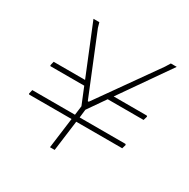

<svg xmlns="http://www.w3.org/2000/svg" viewBox="-119 -600 697 709"><g transform="rotate(30 229.0 -245.5)"><path d="M417 -150 420 -147 415 -130H219L202 0H182L199 -130H18L16 -133L20 -150H202L207 -189L178 -260H34L32 -263L36 -280H170L84 -491H109L115 -470L218 -217H222L401 -470L414 -491H439L292 -280H433L436 -277L431 -260H278L226 -185L222 -150Z"/></g></svg>

Font: Alegreya Sans Thin
Style: Italic
Weight: 100
Italic angle: -7°
Designer: Juan Pablo del Peral
Foundry: Huerta Tipografica
Version: Version 2.007